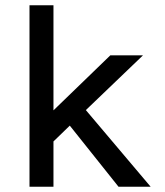

<svg xmlns="http://www.w3.org/2000/svg" viewBox="-20 -709 628 729"><path d="M306 -291 523 -499H399L183 -290V-689H92V0H183V-172L245 -232L430 0H552Z"/></svg>

Font: Maven Pro
Style: Medium
Weight: 500
Designer: Joe Prince
Foundry: Joe Prince
Version: Version 1.003